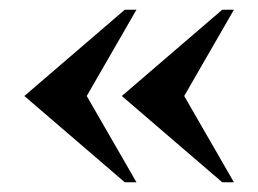

<svg xmlns="http://www.w3.org/2000/svg" viewBox="-20 -444 530 394"><path d="M236 -70 30 -247 236 -424H260L158 -247L260 -70ZM436 -70 230 -247 436 -424H460L358 -247L460 -70Z"/></svg>

Font: Spectral ExtraBold
Style: Regular
Weight: 800
Designer: Jean-Baptiste Levee
Foundry: Production Type
Version: Version 2.001